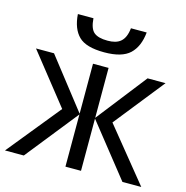

<svg xmlns="http://www.w3.org/2000/svg" viewBox="-110 -862 935 966"><g transform="rotate(15 357.0 -379.0)"><path d="M600.1 -536.1 397 -275.9V-536.1H315.9V-275.9L112.8 -536.1H19L225.1 -275.9L1 0H99.1L315.9 -272V0H397V-272L612.8 0H710.9L486.8 -275.9L693.8 -536.1ZM454.1 -757.8C446.8 -689 413.1 -667 356 -667C323.2 -667 299.8 -673.3 285.2 -685.5C270 -697.8 261.2 -722.2 258.8 -757.8H177.7C181.2 -707.5 195.8 -669.4 221.7 -644C247.1 -618.7 291.5 -606 355 -606C416 -606 460.4 -618.7 487.8 -644.5C515.1 -670.4 531.2 -708 536.1 -757.8Z"/></g></svg>

Font: Avrile Sans
Style: Regular
Weight: 400
Designer: Monotype Design Team, Google (font), Stefan Peev (BGR Cyrillic), Cristiano Sobral (main changes)
Foundry: The Avrile Sans Project Authors
Version: Version 3.110